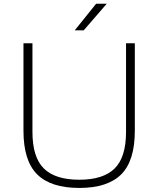

<svg xmlns="http://www.w3.org/2000/svg" viewBox="-20 -964 820 994"><path d="M390.5 9Q243.5 9 172.5 -61.2Q101.5 -131.5 101.5 -287V-740H148V-281Q148 -150 207 -91.8Q266 -33.5 390.5 -33.5Q514.5 -33.5 573.5 -91.8Q632.5 -150 632.5 -281V-740H678V-287Q678 -131.5 607.5 -61.2Q537 9 390.5 9ZM367 -807 477.5 -944.5H532.5L413.5 -807Z"/></svg>

Font: Encode Sans Expanded Expanded ExtraLight
Style: Regular
Weight: 200
Width: 7
Designer: Multiple Designers
Foundry: Impallari Type
Version: Version 3.000; ttfautohint (v1.8.3) -l 8 -r 50 -G 200 -x 14 